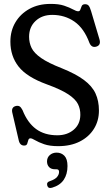

<svg xmlns="http://www.w3.org/2000/svg" viewBox="-20 -732 558 980"><path d="M277 14Q233.5 14 205 4Q176.5 -6 159.8 -16Q143 -26 135.5 -26Q127 -26 124.5 -16.8Q122 -7.5 118.8 1.8Q115.5 11 103.5 11Q80.5 11 75 -18.5L42.5 -158Q37 -185 61 -191Q72.5 -193.5 80 -189Q87.5 -184.5 95 -170Q120.5 -105.5 164 -73.5Q207.5 -41.5 272.5 -41.5Q323 -41.5 356.2 -69.8Q389.5 -98 390 -145.5Q390.5 -175.5 377.8 -201Q365 -226.5 328.2 -250.8Q291.5 -275 219 -301.5Q117 -338.5 75 -392Q33 -445.5 33 -519.5Q33 -575 58.8 -618.2Q84.5 -661.5 130.5 -686.8Q176.5 -712 237 -712Q279.5 -712.5 307.5 -703Q335.5 -693.5 352.5 -684Q369.5 -674.5 379 -674.5Q387.5 -674.5 390.2 -683.5Q393 -692.5 397.2 -701.5Q401.5 -710.5 414.5 -710.5Q426.5 -710.5 432.8 -702.8Q439 -695 445 -675L487.5 -532Q496.5 -502.5 473 -494.5Q448 -486 436.5 -513Q409 -587.5 359.8 -621.8Q310.5 -656 246.5 -656Q194.5 -656 161.5 -625Q128.5 -594 128.5 -544.5Q128.5 -513.5 141.2 -487.2Q154 -461 189.8 -436Q225.5 -411 294.5 -384Q366.5 -355 408.2 -324Q450 -293 467.5 -255Q485 -217 485 -168Q485 -115 459.2 -74Q433.5 -33 387 -9.5Q340.5 14 277 14ZM261 132Q241 132 230.5 120.8Q220 109.5 220 92Q220 72 234.2 59.5Q248.5 47 269 47Q293 47 308.8 63.2Q324.5 79.5 324.5 115.5Q324.5 157 305.5 185.5Q286.5 214 246 226Q225.5 232 221 214.5Q216.5 197.5 236 192Q261 183.5 271.2 171.2Q281.5 159 281.5 145Q281.5 132 268.5 132Z"/></svg>

Font: Fraunces 144pt SuperSoft
Style: Regular
Weight: 400
Version: Version 1.000;[b76b70a41]